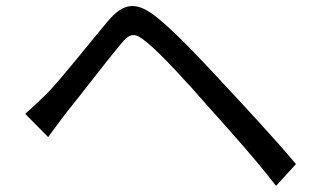

<svg xmlns="http://www.w3.org/2000/svg" viewBox="-20 -653 1040 626"><path d="M62 -282 137 -206C152 -226 174 -257 194 -283C239 -338 323 -448 371 -506C405 -548 419 -548 460 -514C504 -478 587 -388 655 -310C720 -237 811 -137 880 -47L945 -118C873 -204 771 -313 704 -385C640 -454 558 -542 497 -592C425 -652 383 -645 330 -582C267 -507 180 -396 133 -348C106 -322 88 -304 62 -282Z"/></svg>

Font: Noto Sans CJK JP Regular
Style: Regular
Weight: 400
Designer: Ryoko NISHIZUKA (kana & ideographs); Paul D. Hunt (Latin, Greek & Cyrillic); Wenlong ZHANG (bopomofo); Sandoll Communica
Foundry: Adobe Systems Incorporated
Version: Version 1.001;PS 1.001;hotconv 1.0.78;makeotf.lib2.5.61930